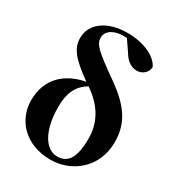

<svg xmlns="http://www.w3.org/2000/svg" viewBox="-197 -950 1005 1089"><g transform="rotate(30 305.5 -405.0)"><path d="M298 16C436 16 565 -85 565 -252C565 -372 512 -457 376 -552C228 -656 199 -685 199 -726C199 -774 247 -800 308 -800L329 -799L376 -730C404 -683 437 -666 469 -666C508 -666 537 -695 538 -729C514 -782 432 -826 318 -826C187 -826 99 -761 99 -668C99 -604 130 -557 254 -469C123 -444 35 -362 35 -222C35 -93 133 16 298 16ZM278 -453 279 -452C382 -382 426 -295 426 -196C426 -68 390 -19 321 -19C247 -19 187 -108 187 -267C187 -352 211 -414 278 -453Z"/></g></svg>

Font: Source Han Serif KR Heavy
Style: Regular
Weight: 900
Designer: Ryoko NISHIZUKA 西塚涼子 (kana & ideographs); Frank Grießhammer (Latin, Greek & Cyrillic); Wenlong ZHANG 张文龙 (bopomofo); San
Foundry: Adobe
Version: Version 2.001;hotconv 1.1.0;makeotfexe 2.6.0